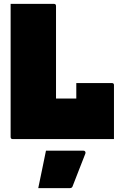

<svg xmlns="http://www.w3.org/2000/svg" viewBox="-20 -720 640 994"><path d="M46 0Q35 0 35 -11V-700H259Q270 -700 270 -689V-210H375V-290H559Q570 -290 570 -280V0ZM218 60H412Q418 60 421 64.5Q424 69 422 75Q404 122 389.5 158Q375 194 356 244Q355 248 351.5 251Q348 254 341 254H178Q189 200 198 157.5Q207 115 218 60Z"/></svg>

Font: Recursive Mn Lnr St XBk
Style: Regular
Weight: 1000
Monospace: yes
Version: Version 1.079;hotconv 1.0.112;makeotfexe 2.5.65598; ttfautoh